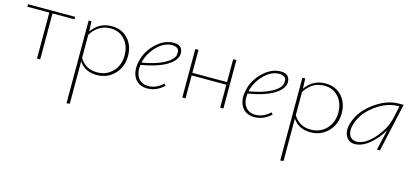

<svg xmlns="http://www.w3.org/2000/svg" viewBox="-60 -842 3348 1562"><g transform="rotate(15 1614.0 -61.5)"><path d="M421 -408V-387H236V0H209V-387H24V-408Z M730 -412Q815 -412 867 -355.5Q919 -299 919 -211Q919 -118 859.5 -57Q800 4 711 4Q613 4 562 -71V286L535 289V-408H559L562 -323Q625 -412 730 -412ZM708 -18Q788 -18 839.5 -72Q891 -126 891 -210Q891 -289 845 -340.5Q799 -392 726 -392Q622 -392 562 -295V-100Q611 -18 708 -18Z M1251 -412Q1299 -412 1316 -386Q1333 -360 1327 -326Q1315 -273 1239.5 -231Q1164 -189 1035 -168Q1026 -100 1054.5 -59Q1083 -18 1142 -18Q1205 -18 1264 -71L1277 -56Q1212 3 1138 3Q1064 3 1029.5 -51.5Q995 -106 1015 -194Q1035 -282 1104.5 -347Q1174 -412 1251 -412ZM1302 -326Q1302 -337 1302.5 -351.5Q1303 -366 1287.5 -378Q1272 -390 1244 -390Q1178 -390 1119 -331.5Q1060 -273 1040 -195Q1040 -194 1039.5 -191.5Q1039 -189 1038 -188Q1153 -207 1223 -244.5Q1293 -282 1302 -326Z M1752 -408H1779V0H1752V-193H1460V0H1433V-408H1460V-215H1752Z M2153 -412Q2201 -412 2218 -386Q2235 -360 2229 -326Q2217 -273 2141.5 -231Q2066 -189 1937 -168Q1928 -100 1956.5 -59Q1985 -18 2044 -18Q2107 -18 2166 -71L2179 -56Q2114 3 2040 3Q1966 3 1931.5 -51.5Q1897 -106 1917 -194Q1937 -282 2006.5 -347Q2076 -412 2153 -412ZM2204 -326Q2204 -337 2204.5 -351.5Q2205 -366 2189.5 -378Q2174 -390 2146 -390Q2080 -390 2021 -331.5Q1962 -273 1942 -195Q1942 -194 1941.5 -191.5Q1941 -189 1940 -188Q2055 -207 2125 -244.5Q2195 -282 2204 -326Z M2530 -412Q2615 -412 2667 -355.5Q2719 -299 2719 -211Q2719 -118 2659.5 -57Q2600 4 2511 4Q2413 4 2362 -71V286L2335 289V-408H2359L2362 -323Q2425 -412 2530 -412ZM2508 -18Q2588 -18 2639.5 -72Q2691 -126 2691 -210Q2691 -289 2645 -340.5Q2599 -392 2526 -392Q2422 -392 2362 -295V-100Q2411 -18 2508 -18Z M3148 -408H3188L3097 0H3072L3112 -175Q3070 -100 3007.5 -48.5Q2945 3 2885 3Q2836 3 2812.5 -36Q2789 -75 2800 -129Q2825 -243 2933 -325.5Q3041 -408 3148 -408ZM2893 -20Q2964 -20 3039 -104.5Q3114 -189 3134 -278L3158 -387H3145Q3048 -387 2948.5 -310.5Q2849 -234 2827 -129Q2817 -81 2836 -50.5Q2855 -20 2893 -20Z"/></g></svg>

Font: EauTestText Extralight
Style: Italic
Weight: 250
Italic angle: -12°
Designer: Christian Thalmann (Catharsis Fonts)
Version: Version 0.001;PS 000.001;hotconv 1.0.88;makeotf.lib2.5.64775